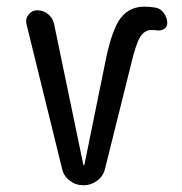

<svg xmlns="http://www.w3.org/2000/svg" viewBox="-20 -550 540 570"><path d="M164.1 -49.8 58.6 -478.5Q54.7 -494.1 64.9 -506.8Q75.2 -519.5 90.8 -519.5Q108.4 -519.5 122.6 -508.3Q136.7 -497.1 140.6 -478.5L227.5 -60.5Q227.5 -59.6 229 -59.6Q230.5 -59.6 230.5 -60.5L293.9 -372.1Q312.5 -462.9 338.4 -496.6Q364.3 -530.3 409.2 -530.3Q424.8 -530.3 442.4 -527.3Q457 -524.4 466.8 -510.7Q476.6 -497.1 476.6 -481.4Q476.6 -469.7 466.8 -463.9Q457 -458 444.3 -460Q439.5 -460.9 428.7 -460.9Q409.2 -460.9 396 -439.9Q382.8 -418.9 367.2 -351.6L292 -49.8Q287.1 -27.3 268.6 -13.7Q250 0 227.5 0Q205.1 0 187 -13.7Q168.9 -27.3 164.1 -49.8Z"/></svg>

Font: Rounded-X Mgen+ 2m regular
Style: Regular
Weight: 400
Designer: [Source Han Sans]
Ryoko NISHIZUKA  (kana & ideographs); Paul D. Hunt (Latin, Greek & Cyrillic); Wenlong ZHANG  (bopomofo
Version: Version 1.059.20150602